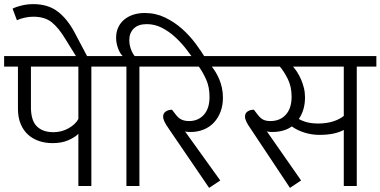

<svg xmlns="http://www.w3.org/2000/svg" viewBox="-30 -902 1845 931"><path d="M508 -579H413V0H350V-253Q333 -236 301 -222Q269 -208 225 -208Q189 -208 158.5 -218.5Q128 -229 105.5 -249.5Q83 -270 70 -301.5Q57 -333 57 -375V-579H-10V-630H508ZM120 -382Q120 -318 148.5 -289.5Q177 -261 229 -261Q269 -261 302.5 -280Q336 -299 350 -325V-579H120Z M31 -860Q48 -869 75.5 -875.5Q103 -882 131 -882Q203 -882 250 -846Q297 -810 332 -744L408 -600H357L285 -716Q255 -766 221.5 -793.5Q188 -821 131 -821Q110 -821 88.5 -816Q67 -811 52 -804Z M583 -579H488V-630H565Q552 -642 542.5 -667.5Q533 -693 533 -719Q533 -747 543.5 -769.5Q554 -792 573 -807.5Q592 -823 617 -831Q642 -839 672 -839Q725 -839 770.5 -817Q816 -795 853 -762Q890 -729 918.5 -690.5Q947 -652 967 -619L974 -607L929 -585L920 -598Q900 -629 874.5 -662Q849 -695 819 -722.5Q789 -750 754.5 -767.5Q720 -785 682 -785Q640 -785 618.5 -763.5Q597 -742 597 -708Q597 -685 604.5 -664.5Q612 -644 623 -630H741V-579H646V0H583Z M1038 -27 984 9 791 -274Q774 -298 767.5 -312Q761 -326 761 -337Q761 -353 774 -361.5Q787 -370 804 -370L821 -348Q835 -329 850.5 -322Q866 -315 887 -315Q931 -315 958.5 -345.5Q986 -376 986 -432Q986 -481 969 -518Q952 -555 934 -579H721V-630H1138V-579H997Q1006 -568 1015.5 -552.5Q1025 -537 1033 -518Q1041 -499 1046 -476.5Q1051 -454 1051 -429Q1051 -391 1039.5 -360.5Q1028 -330 1007.5 -308Q987 -286 958 -274Q929 -262 894 -262Q887 -262 879.5 -262.5Q872 -263 867 -265Z M1430 -27 1376 9 1188 -274Q1171 -298 1164.5 -312Q1158 -326 1158 -337Q1158 -353 1170.5 -361.5Q1183 -370 1201 -370L1218 -348Q1232 -329 1246 -322Q1260 -315 1281 -315Q1328 -315 1356 -346Q1384 -377 1384 -433Q1384 -482 1365.5 -519Q1347 -556 1327 -579H1118V-630H1795V-579H1700V0H1637V-272Q1617 -261 1588 -254.5Q1559 -248 1517 -248Q1482 -248 1446.5 -259Q1411 -270 1385 -289Q1348 -262 1289 -262Q1274 -262 1264 -265ZM1511 -303Q1554 -303 1586 -313.5Q1618 -324 1637 -340V-579H1391Q1400 -569 1410.5 -553Q1421 -537 1429.5 -517.5Q1438 -498 1443.5 -476Q1449 -454 1449 -430Q1449 -369 1419 -325Q1458 -303 1511 -303Z"/></svg>

Font: Ek Mukta Light
Style: Regular
Weight: 300
Designer: Girish Dalvi and Yashodeep Gholap
Foundry: Ek Type
Version: Version 2.538;PS 1.002;hotconv 16.6.51;makeotf.lib2.5.65220;